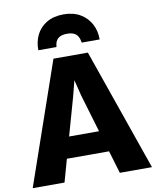

<svg xmlns="http://www.w3.org/2000/svg" viewBox="-114 -1080 940 1159"><g transform="rotate(-10 356.5 -500.5)"><path d="M186 0H-9L250 -748H461L722 0H525L483.5 -139H225ZM352 -598 327 -501 261.5 -269H445L376 -501ZM357 -1001Q416 -1001 458.2 -976Q500.5 -951 523 -908.5Q545.5 -866 545 -814H435Q433.5 -822.5 430.5 -834Q427.5 -845.5 420 -856.5Q412.5 -867.5 397.5 -874.8Q382.5 -882 357 -882Q331 -882 315.8 -874.8Q300.5 -867.5 293 -856.5Q285.5 -845.5 283.2 -834Q281 -822.5 280 -814H169Q168 -866 189.2 -908.5Q210.5 -951 252.8 -976Q295 -1001 357 -1001Z"/></g></svg>

Font: Koeln Type Sans ExtraBold
Style: Regular
Weight: 800
Designer: Eben Sorkin
Foundry: Eben Sorkin
Version: Version 2.001